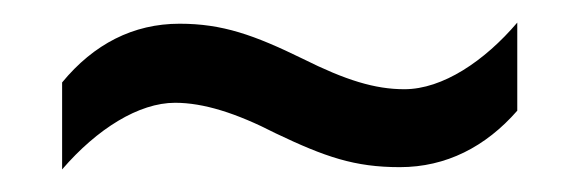

<svg xmlns="http://www.w3.org/2000/svg" viewBox="-20 -411 512 170"><path d="M224 -293C268 -272 294 -263 334 -263C375 -263 410 -281 438 -313V-391C409 -357 372 -332 338 -332C312 -332 286 -340 248 -359C205 -380 177 -390 139 -390C98 -390 63 -372 35 -338V-261C66 -297 103 -320 135 -320C160 -320 189 -311 224 -293Z"/></svg>

Font: Noto Sans Telugu Condensed
Style: Regular
Weight: 400
Width: 3
Designer: Jelle Bosma - Monotype Design Team
Foundry: Monotype Imaging Inc.
Version: Version 2.005